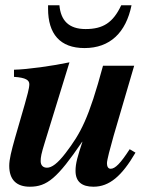

<svg xmlns="http://www.w3.org/2000/svg" viewBox="-20 -698 596 727"><path d="M471 -133C436 -79 416 -59 399 -59C388 -59 385 -70 385 -80C385 -92 397 -137 410 -183L488 -449H370C316 -249 286 -194 228 -118C198 -79 176 -63 158 -63C144 -63 134 -71 134 -88C134 -103 136 -115 150 -160L243 -462C182 -449 84 -435 33 -434V-407C79 -404 91 -394 91 -379C91 -363 82 -333 74 -304L37 -176C23 -126 15 -95 15 -70C15 -17 43 9 93 9C158 9 197 -23 291 -161H292C274 -106 266 -80 266 -51C266 -10 290 9 334 9C394 9 441 -31 493 -120ZM439 -678C408 -612 370 -588 304 -588C240 -588 210 -621 205 -678H162V-665C162 -570 207 -516 300 -516C397 -516 457 -575 478 -678Z"/></svg>

Font: XITS
Style: Bold Italic
Weight: 700
Italic angle: -16.33°
Designer: MicroPress Inc., with final additions and corrections provided by Coen Hoffman, Elsevier (retired)
Version: Version 1.105